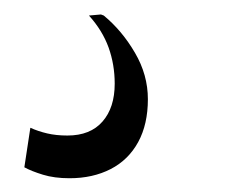

<svg xmlns="http://www.w3.org/2000/svg" viewBox="-20 -44 357 272"><path d="M78.5 208.5Q57 208.5 40.8 203.5Q24.5 198.5 14.5 193L23 137Q34 142 46.8 145Q59.5 148 75.5 148Q108 148 125.2 128.2Q142.5 108.5 142.5 74.5Q142.5 47.5 133.8 23.2Q125 -1 106 -22L123 -23.5L127 -22Q153 -0.5 171.2 30.8Q189.5 62 189.5 96.5Q189.5 132 175.8 157.2Q162 182.5 136.8 195.5Q111.5 208.5 78.5 208.5Z"/></svg>

Font: Merriweather 96pt Light
Style: Italic
Weight: 300
Italic angle: -7.8°
Version: Version 2.101